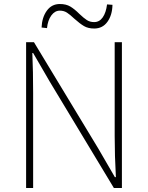

<svg xmlns="http://www.w3.org/2000/svg" viewBox="-20 -936 736 956"><path d="M110 -726H149L469 -197L552 -54H557Q551 -161 551 -259V-726H587V0H547L228 -529L145 -672H141Q145 -581 145 -473V0H110ZM350 -843Q329 -863 313.5 -873Q298 -883 278 -883Q253 -883 235.5 -859Q218 -835 214 -796L187 -799Q189 -849 213 -882.5Q237 -916 278 -916Q309 -916 330 -903.5Q351 -891 375 -867Q397 -846 412.5 -836Q428 -826 449 -826Q475 -826 491.5 -849.5Q508 -873 513 -914L540 -912Q539 -861 515 -827.5Q491 -794 449 -794Q419 -794 398.5 -806Q378 -818 350 -843Z"/></svg>

Font: Merged Yaku Han JP Thin
Style: Regular
Weight: 250
Designer: Ryoko NISHIZUKA 西塚涼子 (kana, bopomofo & ideographs); Paul D. Hunt (Latin, Greek & Cyrillic); Sandoll Communications 산돌커뮤니
Foundry: Adobe
Version: Version 2.004